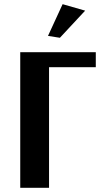

<svg xmlns="http://www.w3.org/2000/svg" viewBox="-20 -900 479 920"><path d="M77 0V-650H439V-578H215V0ZM267 -719 210 -728 280 -880 388 -849Z"/></svg>

Font: Arsenal SC
Style: Bold
Weight: 700
Designer: Andrij Shevchenko
Foundry: Stairsfor
Version: Version 2.001; ttfautohint (v1.8.4.7-5d5b)